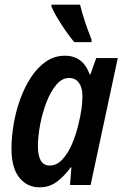

<svg xmlns="http://www.w3.org/2000/svg" viewBox="-20 -790 525 820"><path d="M149 10Q95 10 62 -32Q29 -74 29 -156Q29 -204 38 -258Q47 -312 65.5 -364Q84 -416 111.5 -458.5Q139 -501 175.5 -526.5Q212 -552 257 -552Q335 -552 363 -472H366L391 -542H483L367 0H279L285 -75H282Q254 -37 222.5 -13.5Q191 10 149 10ZM192 -83Q222 -83 246 -108.5Q270 -134 287 -173.5Q304 -213 314 -255Q324 -295 328 -324.5Q332 -354 332 -381Q332 -416 317 -436.5Q302 -457 275 -457Q245 -457 220.5 -428Q196 -399 178.5 -353.5Q161 -308 151.5 -258Q142 -208 142 -166Q142 -83 192 -83ZM297 -610Q282 -628 262.5 -655.5Q243 -683 226 -711.5Q209 -740 200 -761V-770H322Q330 -736 342.5 -698.5Q355 -661 371 -621V-610Z"/></svg>

Font: Noto Sans Condensed SemiBold
Style: Italic
Weight: 600
Width: 3
Italic angle: -12°
Designer: Monotype Design Team
Foundry: Monotype Imaging Inc.
Version: Version 2.013; ttfautohint (v1.8.4.7-5d5b)